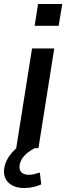

<svg xmlns="http://www.w3.org/2000/svg" viewBox="-33 -740 339 959"><path d="M48 0 127 -498H238L159 0ZM140 -611 157 -720H278L260 -611ZM88 199Q37 199 9.5 172.5Q-18 146 -12 102Q-6 60 27.5 21.5Q61 -17 110 -39L141 0Q124 8 107 21Q90 34 79 50Q68 66 65 85Q62 111 75.5 122Q89 133 110 133Q124 133 137 130Q150 127 166 122L173 181Q155 189 134.5 194Q114 199 88 199Z"/></svg>

Font: Nunito Sans 7pt SemiBold
Style: Italic
Weight: 600
Italic angle: -9°
Designer: Vernon Adams
Foundry: Vernon Adams
Version: Version 3.101;gftools[0.9.27]